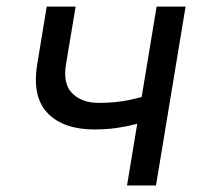

<svg xmlns="http://www.w3.org/2000/svg" viewBox="-20 -566 619 586"><path d="M268.1 -170.9Q173.3 -170.9 125.2 -220.9Q77.1 -271 93.8 -371.1L122.6 -545.9H210.9L181.6 -371.1Q171.4 -310.1 200.7 -281Q230 -252 281.7 -252Q334.5 -252 378.7 -261.7Q422.9 -271.5 468.8 -286.6L455.1 -205.6Q425.3 -195.3 395.8 -187.5Q366.2 -179.7 335 -175.3Q303.7 -170.9 268.1 -170.9ZM367.7 0 458 -545.9H546.4L456.1 0Z"/></svg>

Font: Inter Variable
Style: Italic
Weight: 400
Italic angle: -9.39999°
Designer: Rasmus Andersson
Foundry: rsms
Version: Version 4.001;git-9221beed3